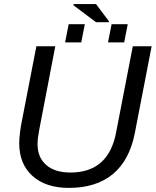

<svg xmlns="http://www.w3.org/2000/svg" viewBox="-20 -916 767 946"><path d="M319.3 9.8Q205.6 9.8 140.1 -49.1Q74.7 -107.9 74.7 -210.4Q74.7 -231.9 78.4 -262Q82 -292 85.9 -310.1L159.2 -688H252.4L173.3 -276.4Q165 -232.4 165 -206.5Q165 -140.1 207.8 -103Q250.5 -65.9 327.1 -65.9Q420.9 -65.9 477.3 -115.5Q533.7 -165 552.2 -264.2L634.3 -688H727.1L644 -258.8Q617.7 -125.5 535.6 -57.9Q453.6 9.8 319.3 9.8ZM516.6 -811.5 516.1 -806.6H453.1L341.8 -890.1L342.8 -896H453.1ZM397.9 -796.9 380.4 -707H300.8L318.4 -796.9ZM609.4 -796.9 591.8 -707H512.2L529.8 -796.9Z"/></svg>

Font: Arimo
Style: Italic
Weight: 400
Italic angle: -12°
Designer: Steve Matteson
Foundry: Monotype Imaging Inc.
Version: Version 1.33